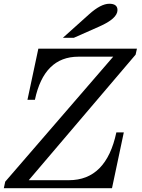

<svg xmlns="http://www.w3.org/2000/svg" viewBox="-46 -988 745 1008"><path d="M542 0H-25.9L-18.6 -34.2L548.3 -690.4H365.7Q185.1 -690.4 137.2 -463.9H98.1L155.3 -732.4H672.9L666 -701.2L105 -42H315.9Q511.7 -42 564.9 -293H604ZM341.8 -789.6H284.2L421.9 -913.1Q483.4 -968.3 527.8 -968.3Q570.8 -968.3 570.8 -935.1Q570.8 -890.6 475.1 -848.6Z"/></svg>

Font: Munson
Style: Italic
Weight: 400
Italic angle: -12°
Designer: Paul James MIller
Foundry: High-Logic / Made with FontCreator
Version: Version 2.10;May 5, 2019;FontCreator 11.5.0.2430 64-bit